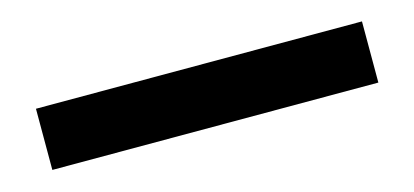

<svg xmlns="http://www.w3.org/2000/svg" viewBox="-27 -13 615 285"><g transform="rotate(-15 280.5 129.0)"><path d="M30 176V82H531V176Z"/></g></svg>

Font: IBMPlexSans-Medium
Style: Regular
Weight: 500
Designer: Mike Abbink, Paul van der Laan, Pieter van Rosmalen
Foundry: Bold Monday
Version: Version 3.1